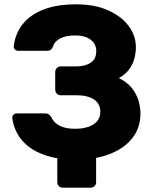

<svg xmlns="http://www.w3.org/2000/svg" viewBox="-20 -730 711 890"><path d="M270.8 140Q260.1 140 252.9 132.8Q245.6 125.5 245.6 114.9V-37.5L425.5 -53.6V114.9Q425.5 125.5 418.2 132.8Q411 140 400 140ZM331.5 10Q255 10 200.4 -6.9Q145.7 -23.7 111 -51.7Q76.3 -79.7 58.4 -114.4Q40.5 -149 36.9 -183.5Q35.9 -192.5 42.7 -198.4Q49.5 -204.4 58.5 -204.4H187Q198.7 -204.4 205.6 -200.1Q212.5 -195.7 218.4 -185.7Q229.1 -161.9 255.7 -147.5Q282.4 -133.1 327.7 -133.1Q363.7 -133.1 390.1 -142.3Q416.4 -151.5 430.7 -168.8Q445 -186.1 445 -210.5Q445 -249.1 415.9 -268.8Q386.7 -288.5 334.5 -288.5H261Q250.4 -288.5 243.1 -296.4Q235.9 -304.3 235.9 -314.9V-395.5Q235.9 -406.5 243.1 -414.4Q250.4 -422.2 261 -422.2H332.6Q374.5 -422.2 400.4 -439.4Q426.3 -456.5 426.3 -493.9Q426.3 -515 414.7 -531.3Q403.1 -547.5 381.6 -556.6Q360.1 -565.6 329.2 -565.6Q285 -565.6 258.4 -551.6Q231.9 -537.5 224.9 -512.3Q220.4 -502.8 214.4 -498.6Q208.4 -494.4 196.6 -494.4H65.4Q56.4 -494.4 49.6 -500.5Q42.8 -506.6 43.8 -515.6Q47.4 -551.3 64.4 -585.9Q81.5 -620.5 115.4 -648.4Q149.4 -676.4 203.1 -693.2Q256.9 -710 333 -710Q419.1 -710 480.8 -682.4Q542.5 -654.8 576.2 -609.8Q609.9 -564.9 609.9 -510.8Q609.9 -486.3 603.1 -459.7Q596.4 -433.1 579.5 -409.6Q562.6 -386 531.1 -368Q568.6 -349.8 590.4 -322.8Q612.1 -295.9 621.6 -264.9Q631.1 -233.9 631.1 -203Q631.1 -139.2 594.8 -91.6Q558.5 -43.9 491.2 -16.9Q423.9 10 331.5 10Z"/></svg>

Font: Rubik Light
Style: Regular
Weight: 300
Designer: Hubert and Fischer
Foundry: Hubert and Fischer
Version: Version 2.300;gftools[0.9.30]